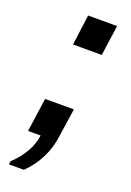

<svg xmlns="http://www.w3.org/2000/svg" viewBox="-131 -560 518 759"><g transform="rotate(20 128.0 -180.0)"><path d="M10 150 12 136Q46 104 65 70Q84 36 89 0H36L56 -142H177L159 -20Q153 27 131 71Q109 115 73 150ZM86 -382 103 -510H225L207 -382Z"/></g></svg>

Font: Chivo Medium
Style: Italic
Weight: 500
Italic angle: -8.05°
Designer: Hector Gatti
Foundry: Omnibus-Type
Version: Version 2.002